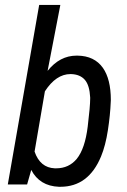

<svg xmlns="http://www.w3.org/2000/svg" viewBox="-20 -732 506 762"><path d="M328.1 -229.5Q337.9 -310.1 337.9 -340.3Q337.9 -342.8 337.9 -345.2Q335.4 -393.6 316.9 -415Q297.9 -437 261.7 -438Q260.7 -438 259.8 -438Q202.6 -438 158.2 -369.6L117.2 -130.4Q139.2 -66.4 197.3 -64Q200.2 -64 203.1 -64Q253.4 -64 284.7 -101.6Q317.4 -142.1 328.1 -229.5ZM380.9 -110.8Q331.1 9.3 219.7 9.3Q216.8 9.3 213.9 9.3Q137.2 6.3 104 -57.6L87.9 -1L87.4 0H86.4H12.7H11.2V-1.5L135.3 -711.4L135.7 -712.4H136.7H217.8H219.2V-710.9L168.9 -450.7Q217.3 -511.2 283.7 -511.2Q285.6 -511.2 287.6 -511.2Q354.5 -510.3 388.2 -462.9Q419.9 -418 419.9 -335Q419.9 -330.6 419.4 -325.7Q417.5 -276.4 408.2 -215.3Q398.9 -154.3 380.9 -110.8Z"/></svg>

Font: MAUL Condensed Italic
Style: Condenced Regular Italic
Weight: 400
Italic angle: -12°
Designer: MAUL
Version: Version 1.0; 2020; ttfautohint (v1.8.3)